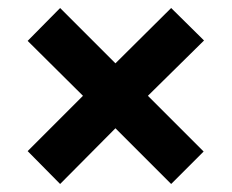

<svg xmlns="http://www.w3.org/2000/svg" viewBox="-20 -592 579 479"><path d="M49 -215 130 -133 268 -272 407 -133 488 -214 349 -353 489 -491 407 -572 268 -434 130 -572 49 -490 187 -353Z"/></svg>

Font: Noto Sans Sinhala UI SemiCondensed ExtraBold
Style: Regular
Weight: 800
Width: 4
Designer: Jelle Bosma - Monotype Design Team
Foundry: Monotype Imaging Inc.
Version: Version 2.006